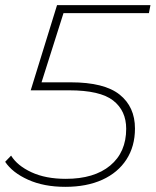

<svg xmlns="http://www.w3.org/2000/svg" viewBox="-22 -720 603 744"><path d="M231 4Q148 4 87 -23.5Q26 -51 -2 -93L21 -117Q45 -78 100 -52.5Q155 -27 233 -27Q343 -27 405 -78.5Q467 -130 467 -221Q467 -291 416.5 -330.5Q366 -370 246 -370H97L199 -700H561L555 -669H224L139 -401H252Q382 -401 441.5 -353.5Q501 -306 501 -222Q501 -153 468 -102Q435 -51 374.5 -23.5Q314 4 231 4Z"/></svg>

Font: Montserrat Thin ExtraLight
Style: Italic
Weight: 250
Italic angle: -11.3°
Version: Version 9.000